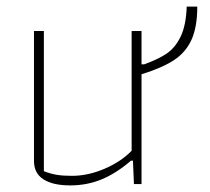

<svg xmlns="http://www.w3.org/2000/svg" viewBox="-20 -558 638 582"><path d="M83 -70V-464H113V-39Q134 -31 152.5 -28Q171 -25 198 -25Q247 -25 297 -46.5Q347 -68 379 -101V-464H409V-363H417Q459 -378 485 -395.5Q511 -413 527.5 -447Q544 -481 546 -538H578Q578 -476 560.5 -437.5Q543 -399 507 -375.5Q471 -352 409 -333V0H386L383 -71H377Q333 -33 288.5 -14.5Q244 4 193 4Q140 4 111.5 -14.5Q83 -33 83 -70Z"/></svg>

Font: Athiti ExtraLight
Style: Regular
Weight: 250
Version: Version 1.032